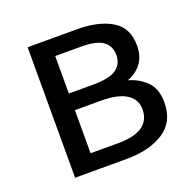

<svg xmlns="http://www.w3.org/2000/svg" viewBox="-100 -629 743 737"><g transform="rotate(-20 271.0 -260.5)"><path d="M297 6H86V-527H289Q375 -527 429 -495Q483 -463 483 -390Q483 -344 459.5 -315Q436 -286 397 -274V-278Q441 -268 474 -237.5Q507 -207 507 -149Q507 -69 448 -31.5Q389 6 297 6ZM286 -62Q419 -62 419 -153Q419 -193 384.5 -215.5Q350 -238 281 -238H174V-62ZM274 -306Q340 -306 368 -326Q396 -346 396 -382Q396 -420 369 -439.5Q342 -459 280 -459H174V-306Z"/></g></svg>

Font: LXGW 975 Gothic SC
Style: Regular
Weight: 400
Version: Version 2.01;February 25, 2021